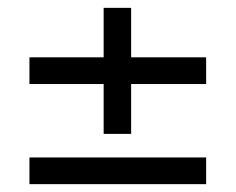

<svg xmlns="http://www.w3.org/2000/svg" viewBox="-20 -507 600 489"><path d="M55 -293V-361H244V-487H314V-361H505V-293H314V-166H244V-293ZM55 -106H505V-38H55Z"/></svg>

Font: Titillium-CLs Web
Style: CLs-Regular
Weight: 400
Version: Version 1.002;PS 57.000;hotconv 1.0.70;makeotf.lib2.5.55311